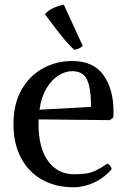

<svg xmlns="http://www.w3.org/2000/svg" viewBox="-20 -775 535 812"><path d="M143 -250Q143 -149 183.5 -93.5Q224 -38 294 -38Q325 -38 346 -41.5Q367 -45 387.5 -55Q408 -65 434 -83Q450 -76 452 -59Q421 -23 378 -3Q335 17 291 17Q215 17 158 -15Q101 -47 69 -107Q37 -167 37 -250Q37 -335 70.5 -394.5Q104 -454 160.5 -485.5Q217 -517 286 -517Q375 -517 417.5 -457.5Q460 -398 460 -304Q460 -297 460 -291Q460 -285 459 -278L445 -267L143 -270ZM285 -474Q256 -474 227.5 -456Q199 -438 177 -402Q155 -366 147 -311L365 -323Q365 -400 348.5 -437Q332 -474 285 -474ZM330 -581Q323 -574 313 -570Q303 -566 294 -564Q261 -596 231 -634.5Q201 -673 170 -715Q185 -732 206.5 -741.5Q228 -751 250 -755Z"/></svg>

Font: Alike
Style: Regular
Weight: 400
Designer: Sveta Sebyakina
Foundry: Cyreal (www.cyreal.org)
Version: Version 1.301; ttfautohint (v1.8.4.7-5d5b)